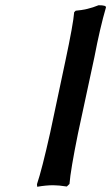

<svg xmlns="http://www.w3.org/2000/svg" viewBox="-20 -712 427 738"><path d="M172.9 -202.1 231 -476.1Q261.7 -620.1 265.1 -665L271 -670.9Q316.4 -674.3 358.9 -691.9Q375 -691.9 381.6 -689.7Q388.2 -687.5 387.2 -683.1Q364.7 -606.4 342.8 -492.2L279.8 -199.2Q251 -57.1 247.1 -4.9L236.8 4.9Q205.1 0 184.1 0Q157.2 0 123 5.9L122.1 -3.9Q141.1 -60.1 172.9 -202.1Z"/></svg>

Font: Linear Smooth
Style: Bold Italic
Weight: 700
Designer: Philipp H. Poll, Flanker
Foundry: Philipp H. Poll, reworked by Flanker
Version: Version 1.061 | FøM Fix